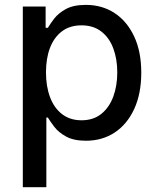

<svg xmlns="http://www.w3.org/2000/svg" viewBox="-20 -573 655 797"><path d="M74.7 204.1V-545.9H169.4V-457.5H178.7Q188 -473.6 205.1 -495.8Q222.2 -518.1 253.4 -535.4Q284.7 -552.7 336.4 -552.7Q403.8 -552.7 455.3 -519Q506.8 -485.4 536.6 -422.4Q566.4 -359.4 566.4 -271.5Q566.4 -184.1 537.1 -120.6Q507.8 -57.1 456.1 -22.9Q404.3 11.2 336.9 11.2Q286.1 11.2 254.6 -6.1Q223.1 -23.4 205.8 -46.1Q188.5 -68.8 178.7 -85H172.4V204.1ZM318.4 -73.7Q367.7 -73.7 400.6 -100.3Q433.6 -127 450.2 -171.9Q466.8 -216.8 466.8 -272.5Q466.8 -327.6 450.4 -371.8Q434.1 -416 400.9 -441.9Q367.7 -467.8 318.4 -467.8Q270 -467.8 237.3 -443.1Q204.6 -418.5 187.7 -374.8Q170.9 -331.1 170.9 -272.5Q170.9 -213.9 188 -168.9Q205.1 -124 238 -98.9Q271 -73.7 318.4 -73.7Z"/></svg>

Font: Inter Cardless
Style: Regular
Weight: 400
Designer: Rasmus Andersson
Foundry: rsms
Version: Version 4.001;git-9221beed3